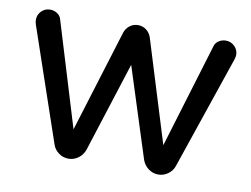

<svg xmlns="http://www.w3.org/2000/svg" viewBox="-62 -602 910 695"><g transform="rotate(10 392.5 -255.0)"><path d="M761.2 -470.2Q761.2 -463.4 757.8 -453.1L616.2 -37.1Q610.4 -19 594.2 -7.1Q578.1 4.9 558.1 4.9Q538.1 4.9 522 -7.1Q505.9 -19 499 -38.1L393.1 -369.1L287.1 -38.1Q280.3 -19 264.2 -7.1Q248 4.9 228 4.9Q208 4.9 191.9 -7.1Q175.8 -19 169.9 -37.1L27.8 -453.1Q24.9 -461.9 24.9 -470.2Q24.9 -488.8 38.1 -502Q51.3 -515.1 69.8 -515.1Q84 -515.1 95.7 -507.6Q107.4 -500 110.8 -487.8L228 -103L344.2 -479Q349.6 -495.1 362.8 -505.1Q376 -515.1 393.1 -515.1Q410.2 -515.1 423.3 -505.1Q436.5 -495.1 441.9 -479L558.1 -103L674.8 -487.8Q678.2 -500 689.9 -507.6Q701.7 -515.1 715.8 -515.1Q734.4 -515.1 747.8 -502Q761.2 -488.8 761.2 -470.2Z"/></g></svg>

Font: Aka-Acid-Varela
Style: Regular
Weight: 400
Designer: Joe Prince, Avraham Cornfeld, Cyberella
Foundry: Joe Prince, Avraham Cornfeld, Cyberella
Version: Version 2.000; ttfautohint (v1.5.33-1714) -l 8 -r 50 -G 200 